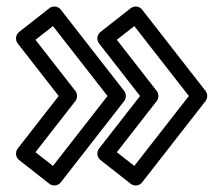

<svg xmlns="http://www.w3.org/2000/svg" viewBox="-20 -573 665 590"><path d="M142.7 -492.9 310.3 -278 142.7 -63.1 89 -105.3 211.7 -262.6C219 -272 217.9 -285.4 211.7 -293.4L89 -450.7ZM166.7 -543.4C158.3 -554.2 142.3 -556.1 131.6 -547.7L38.6 -474.7C28.8 -467 25.5 -450.9 34.3 -439.6L160.3 -278L34.3 -116.4C26.7 -106.6 27.4 -90.1 38.6 -81.3L131.6 -8.3C142.4 0.2 158.4 -1.9 166.7 -12.6L361.7 -262.6C367.9 -270.6 369 -284 361.7 -293.4ZM339 -105.3 461.7 -262.6C469 -272 467.9 -285.4 461.7 -293.4L339 -450.7L392.7 -492.9L560.3 -278L392.7 -63.1ZM284.3 -116.4C276.7 -106.6 277.4 -90.1 288.6 -81.3L381.6 -8.3C392.4 0.2 408.4 -1.9 416.7 -12.6L611.7 -262.6C617.9 -270.6 619 -284 611.7 -293.4L416.7 -543.4C408.3 -554.2 392.3 -556.1 381.6 -547.7L288.6 -474.7C278.8 -467 275.5 -450.9 284.3 -439.6L410.3 -278Z"/></svg>

Font: Hussar Techniczny
Style: Bold 
Weight: 700
Foundry: Cannot Into Space Fonts
Version: Version 0.77